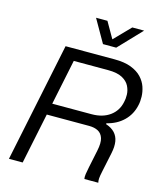

<svg xmlns="http://www.w3.org/2000/svg" viewBox="-134 -1036 961 1134"><g transform="rotate(15 346.5 -469.0)"><path d="M29.4 0 180.4 -729H479.6Q541 -729 581.7 -713.2Q622.4 -697.4 646.3 -671.9Q670.1 -646.3 680.3 -616.4Q690.4 -586.6 691.2 -557.1Q692 -527.6 686.7 -505.1Q674.7 -446.7 633.9 -406.7Q593 -366.7 531.4 -351.9L530.4 -346.3Q565.1 -335 584.9 -313.7Q604.6 -292.4 609.6 -261.9Q614.6 -231.3 606.1 -190.3L581.4 -72.6Q574.4 -40.6 573.6 -25.8Q572.7 -11 575.7 0H490.6Q488.1 -12 490.7 -30.2Q493.3 -48.4 498.7 -74L521.1 -181.7Q531.7 -231.4 522.9 -259.1Q514 -286.7 491.6 -298.5Q469.1 -310.3 437 -310.3H166.6L181 -380.7H432.6Q500.1 -380.7 544.2 -412.7Q588.3 -444.7 599.6 -500.1Q604.7 -519.1 604.1 -545.7Q603.4 -572.3 590.6 -598.1Q577.7 -623.9 546.6 -640.7Q515.6 -657.6 459.1 -657.6H249.6L113.3 0ZM390.6 -798.1 310.7 -937.9H380.3L436.6 -839.7L532.3 -937.9H604.7L471.4 -798.1Z"/></g></svg>

Font: Mona Sans ExtraLight
Style: Italic
Weight: 200
Italic angle: -11.6951°
Designer: Deni Anggara
Foundry: GitHub
Version: Version 2.000